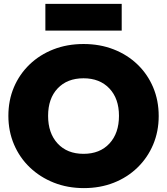

<svg xmlns="http://www.w3.org/2000/svg" viewBox="-20 -952 858 986"><path d="M411 14Q327 14 256.5 -14Q186 -42 133.5 -92Q81 -142 52 -210Q23 -278 23 -357Q23 -437 51.5 -504Q80 -571 132 -621Q184 -671 254.5 -698.5Q325 -726 409 -726Q493 -726 563.5 -698.5Q634 -671 686 -621Q738 -571 766.5 -503.5Q795 -436 795 -356Q795 -277 766.5 -209.5Q738 -142 686 -91.5Q634 -41 564 -13.5Q494 14 411 14ZM409 -162Q493 -162 542 -215Q591 -268 591 -357Q591 -446 541.5 -498Q492 -550 409 -550Q325 -550 276 -498Q227 -446 227 -357Q227 -268 276 -215Q325 -162 409 -162ZM213 -932H605V-795H213Z"/></svg>

Font: Outfit Black
Style: Regular
Weight: 900
Designer: Rodrigo Fuenzalida
Foundry: fragTYPE
Version: Version 1.100; ttfautohint (v1.8.4.7-5d5b)